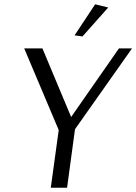

<svg xmlns="http://www.w3.org/2000/svg" viewBox="-20 -876 636 896"><path d="M485 -841 365 -706 328 -711 424 -856ZM178 -650 312 -330 535 -650H596L330 -273L293 0H217L254 -269L93 -650Z"/></svg>

Font: Arsenal SC
Style: Italic
Weight: 400
Italic angle: -9.10001°
Designer: Andrij Shevchenko
Foundry: Stairsfor
Version: Version 2.001; ttfautohint (v1.8.4.7-5d5b)